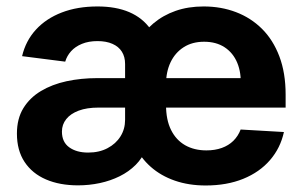

<svg xmlns="http://www.w3.org/2000/svg" viewBox="-20 -567 945 598"><path d="M223.1 10.3Q166 10.3 123.3 -8.1Q80.6 -26.4 56.6 -62.5Q32.7 -98.6 32.7 -150.9Q32.7 -197.3 52.7 -230Q72.8 -262.7 107.4 -283.4Q142.1 -304.2 187.3 -314Q232.4 -323.7 283.2 -323.7H771.5L729.5 -298.8Q731.9 -340.3 719 -371.3Q706.1 -402.3 679.7 -419.7Q653.3 -437 615.7 -437Q578.6 -437 552 -419.9Q525.4 -402.8 511.2 -373Q497.1 -343.3 497.1 -304.7V-240.2Q497.1 -193.8 512.7 -162.4Q528.3 -130.9 556.6 -114.7Q585 -98.6 623 -98.6Q649.4 -98.6 670.7 -106.2Q691.9 -113.8 706.8 -128.4Q721.7 -143.1 729.5 -163.6L864.3 -155.8Q853.5 -106 821 -68.4Q788.6 -30.8 737.5 -10Q686.5 10.7 620.6 10.7Q567.9 10.7 524.4 -4.4Q481 -19.5 449.5 -47.4Q418 -75.2 400.4 -112.8L405.8 -432.6Q427.2 -468.3 457.5 -493.9Q487.8 -519.5 527.1 -533.2Q566.4 -546.9 614.3 -546.9Q668.5 -546.9 714.8 -529.3Q761.2 -511.7 795.9 -477.3Q830.6 -442.9 850.1 -391.4Q869.6 -339.8 869.6 -272.5V-231.9H286.6Q250.5 -231.9 225.1 -222.4Q199.7 -212.9 186.3 -196Q172.9 -179.2 172.9 -157.2Q172.9 -124.5 195.6 -108.2Q218.3 -91.8 254.4 -91.8Q289.1 -91.8 314.9 -105.5Q340.8 -119.1 355.2 -142.1Q369.6 -165 369.6 -193.8V-367.7Q369.6 -390.1 359.6 -406Q349.6 -421.9 330.3 -430.4Q311 -439 283.7 -439Q255.9 -439 235.1 -430.4Q214.4 -421.9 201.4 -407.5Q188.5 -393.1 183.1 -375L48.8 -392.1Q60.1 -439.9 91.8 -474.6Q123.5 -509.3 172.4 -528.1Q221.2 -546.9 283.7 -546.9Q341.3 -546.9 382.8 -529.1Q424.3 -511.2 449 -476.1Q473.6 -440.9 479 -389.2L471.7 -103.5H435.1Q423.8 -74.7 402.6 -53.5Q381.3 -32.2 352.8 -18.1Q324.2 -3.9 291 3.2Q257.8 10.3 223.1 10.3Z"/></svg>

Font: Inter 18pt
Style: Bold
Weight: 700
Designer: Rasmus Andersson
Foundry: rsms
Version: Version 4.001;git-66647c0bb